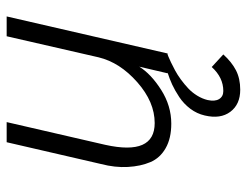

<svg xmlns="http://www.w3.org/2000/svg" viewBox="-103 -425 748 582"><g transform="rotate(-90 271.0 -134.0)"><path d="M512.2 -487.8 399.9 0H397L390.6 2.4Q384.3 4.9 373 10.3Q361.8 15.6 348.6 22.7Q335.4 29.8 321 40.3Q306.6 50.8 294.2 62.5Q281.7 74.2 272.2 89.6Q262.7 105 258.8 121.1Q253.9 143.6 261.7 156.2Q269.5 168.9 286.1 168.9Q327.1 168.9 358.9 133.8L397 168.9Q374 194.3 348.9 207.3Q323.7 220.2 290 220.2Q245.6 220.2 223.1 190.2Q200.7 160.2 211.9 112.8Q217.3 88.9 232.4 68.8Q247.6 48.8 267.8 35.4Q288.1 22 305.7 13.9Q323.2 5.9 341.8 0H339.8L359.9 -85.9Q337.9 -50.3 289.6 -19.5Q241.2 11.2 187 11.2Q142.6 11.2 112.8 -5.9Q83 -22.9 70.6 -52.2Q58.1 -81.5 55.9 -120.4Q53.7 -159.2 64.9 -202.1L130.9 -487.8H191.9L123 -189Q89.8 -39.1 189 -39.1Q252.9 -39.1 312.7 -91.8Q372.6 -144.5 388.2 -209L452.1 -487.8Z"/></g></svg>

Font: HK Grotesk Light Italic
Style: Regular
Weight: 300
Italic angle: -13°
Designer: Alfredo Marco Pradil and Stefan Peev
Foundry: Hanken Design Co.
Version: Version 1.000;PS 001.000;hotconv 1.0.88;makeotf.lib2.5.64775